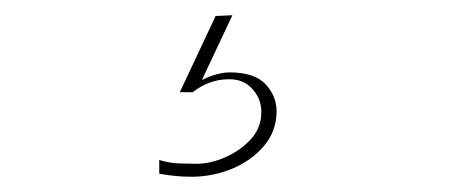

<svg xmlns="http://www.w3.org/2000/svg" viewBox="-20 -27 601 252"><path d="M231 205Q221 205 210.5 204Q200 203 189 201V183Q202 187 215.5 187.5Q229 188 237 188Q256 188 275.5 179.5Q295 171 309 156Q323 141 323 120Q323 103 311.5 90Q300 77 281 77Q267 77 255 81.5Q243 86 233 94H216L263 -6L285 -7L245 78Q255 73 264.5 70.5Q274 68 281 68Q314 68 328.5 83.5Q343 99 343 119Q343 145 326.5 164.5Q310 184 284.5 194.5Q259 205 231 205Z"/></svg>

Font: Panamera Thin
Style: Regular
Weight: 100
Designer: Bastien Sozeau
Foundry: NBR — Bastien Sozeau
Version: Version 3.003;gftools[0.9.33]